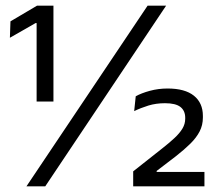

<svg xmlns="http://www.w3.org/2000/svg" viewBox="-20 -659 766 679"><path d="M169 -300H109.5V-577.5H106L15 -525.5L17 -583.5L111 -639H169ZM140 0H73.5L502 -639H567.5ZM703 0H451V-53L553.5 -134Q579 -154 597 -170.8Q615 -187.5 625 -204Q635 -220.5 635 -239V-242.5Q635 -267.5 618 -280.8Q601 -294 563.5 -294Q532 -294 505 -285.8Q478 -277.5 454.5 -266L460 -318.5Q479.5 -329.5 509.8 -337.8Q540 -346 572.5 -346Q634 -346 665.8 -320.5Q697.5 -295 697.5 -249V-243.5Q697.5 -216.5 686 -194.2Q674.5 -172 653.2 -151Q632 -130 602 -106.5L534 -54.5V-41L507 -51H703Z"/></svg>

Font: Anek Kannada
Style: Regular
Weight: 400
Version: Version 1.003